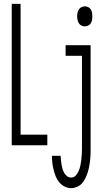

<svg xmlns="http://www.w3.org/2000/svg" viewBox="-20 -755 540 998"><path d="M41 0V-735H87V-55H226V0ZM421 -618Q412 -618 403.5 -622Q395 -626 390 -634Q385 -642 383 -651.5Q381 -661 381 -670Q381 -679 383 -688.5Q385 -698 390 -706Q395 -714 403.5 -718Q412 -722 421 -722Q430 -722 438.5 -718Q447 -714 452 -706Q457 -698 458.5 -688.5Q460 -679 460 -670Q460 -661 458.5 -651.5Q457 -642 452 -634Q447 -626 438.5 -622Q430 -618 421 -618ZM350 223Q332 223 315.5 214.5Q299 206 287.5 192Q276 178 269.5 161.5Q263 145 258.5 127Q254 109 252 91.5Q250 74 250 55H295Q296 67 297 78.5Q298 90 300 101Q302 112 305 123Q308 134 314 144Q320 154 329 161Q338 168 350 168Q364 168 374 157Q384 146 389.5 132.5Q395 119 398 105Q401 91 402.5 77Q404 63 405 48.5Q406 34 406 20V-465H321V-520H451V20Q451 36 450.5 51.5Q450 67 448 82.5Q446 98 443 113.5Q440 129 435 144Q430 159 423 173Q416 187 405.5 198.5Q395 210 380 216.5Q365 223 350 223Z"/></svg>

Font: Iosevka SS18 Light
Style: Regular
Weight: 300
Monospace: yes
Designer: Belleve Invis
Foundry: Belleve Invis
Version: Version 25.1.1; ttfautohint (v1.8.4)